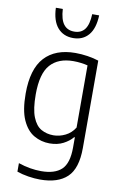

<svg xmlns="http://www.w3.org/2000/svg" viewBox="-108 -854 727 1144"><g transform="rotate(10 255.5 -282.0)"><path d="M218.5 230Q185 230 147 224Q109 218 78 207V155.5Q115 168 149.5 173.8Q184 179.5 216 179.5Q298 179.5 338.8 141.5Q379.5 103.5 379.5 7.5V-54H375.5Q354.5 -28.5 319.2 -10.2Q284 8 237 8Q186 8 142.2 -17Q98.5 -42 72 -100.5Q45.5 -159 45.5 -260Q45.5 -408.5 110.2 -479Q175 -549.5 296.5 -549.5Q332 -549.5 370 -543.8Q408 -538 437.5 -528V0.5Q437.5 124.5 382 177.2Q326.5 230 218.5 230ZM251 -43.5Q287.5 -43.5 322.8 -60.8Q358 -78 379.5 -113V-489Q363 -493.5 339.8 -496.5Q316.5 -499.5 293 -499.5Q202 -499.5 153.8 -445.8Q105.5 -392 105.5 -265.5Q105.5 -177 124.8 -128.8Q144 -80.5 177 -62Q210 -43.5 251 -43.5ZM266 -634.5Q207 -634.5 172 -675Q137 -715.5 134 -794.5H176Q179.5 -732 201.8 -702.8Q224 -673.5 266 -673.5Q308 -673.5 329.8 -702.8Q351.5 -732 354 -794.5H396Q393 -715 358.8 -674.8Q324.5 -634.5 266 -634.5Z"/></g></svg>

Font: Encode Sans SmCnd Lt
Style: Regular
Weight: 300
Width: 4
Designer: Multiple Designers
Foundry: Impallari Type
Version: Version 3.002; ttfautohint (v1.8.3) -l 8 -r 50 -G 200 -x 14 